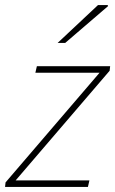

<svg xmlns="http://www.w3.org/2000/svg" viewBox="-30 -740 456 760"><path d="M-10 0 -8 -18 364 -452H110L116 -478H406L404 -460L32 -26H324L318 0ZM198 -570 358 -720H396L398 -716L228 -570Z"/></svg>

Font: Source Sans 3 ExtraLight ExtraLight
Style: Italic
Weight: 250
Italic angle: -11°
Version: Version 3.052;hotconv 1.1.0;makeotfexe 2.6.0